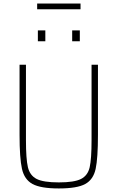

<svg xmlns="http://www.w3.org/2000/svg" viewBox="-20 -1052 662 1080"><path d="M90 -294V-688H126V-264Q126 -158 137 -111.5Q148 -65 186 -45.5Q224 -26 311 -26Q398 -26 436 -45.5Q474 -65 484.5 -111.5Q495 -158 495 -264V-688H531V-294Q531 -162 518 -102Q505 -42 459.5 -17Q414 8 311 8Q209 8 163 -17Q117 -42 103.5 -102.5Q90 -163 90 -294ZM193 -820V-881H235V-820ZM386 -820V-881H429V-820ZM189 -1000V-1032H433V-1000Z"/></svg>

Font: Saira Semi Condensed Thin
Style: Regular
Weight: 100
Width: 4
Designer: Hector Gatti with collaboration of the Omnibus-Type team
Foundry: Omnibus-Type
Version: Version 1.001; ttfautohint (v1.8)